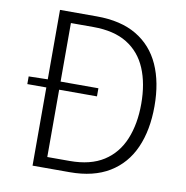

<svg xmlns="http://www.w3.org/2000/svg" viewBox="-81 -807 857 885"><g transform="rotate(10 347.5 -364.5)"><path d="M40 -366V-402L131 -404H366V-366ZM129 0V-729H301Q414 -729 488 -685Q562 -641 598.5 -560Q635 -479 635 -367Q635 -255 598.5 -172.5Q562 -90 488 -45Q414 0 303 0ZM189 -51H294Q391 -51 452.5 -90.5Q514 -130 543.5 -201.5Q573 -273 573 -367Q573 -462 543.5 -532Q514 -602 452.5 -640Q391 -678 294 -678H189Z"/></g></svg>

Font: Noto Sans JP Thin Light
Style: Regular
Weight: 300
Version: Version 2.004-H2;hotconv 1.0.118;makeotfexe 2.5.65603